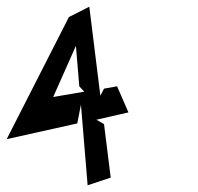

<svg xmlns="http://www.w3.org/2000/svg" viewBox="-40 -666 593 574"><path d="M-20 -250 191 -297 202 -353 222 -112 291 -135 271 -295 248 -308 344 -330 310 -408 271 -401 260 -380 227 -646 166 -615ZM119 -376 187 -529 197 -408 212 -392Z"/></svg>

Font: Charger Slice
Style: Regular
Weight: 400
Designer: Jasper
Foundry: Cannot Into Space Fonts
Version: Version 1.1